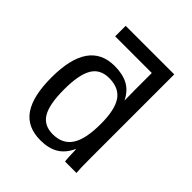

<svg xmlns="http://www.w3.org/2000/svg" viewBox="-201 -857 1002 1002"><g transform="rotate(45 300.0 -356.5)"><path d="M420.9 -85Q397 -33.7 357.4 -10.5Q317.9 12.7 258.8 12.7Q160.2 12.7 113.8 -55.2Q67.4 -123 67.4 -259.8Q67.4 -536.1 258.8 -536.1Q317.9 -536.1 357.7 -515.1Q397.5 -494.1 421.4 -446.3H422.4L421.4 -520V-647H150.9V-724.6H509.3V-108.9Q509.3 -26.4 512.2 0H428.2Q426.8 -2.9 425 -33.7Q423.3 -64.5 423.3 -85ZM158.2 -262.7Q158.2 -153.3 187.3 -104.2Q216.3 -55.2 281.7 -55.2Q353 -55.2 387.2 -106.7Q421.4 -158.2 421.4 -270.5Q421.4 -375 388.7 -423.1Q356 -471.2 282.7 -471.2Q216.8 -471.2 187.5 -420.9Q158.2 -370.6 158.2 -262.7Z"/></g></svg>

Font: Cousine
Style: Regular
Weight: 400
Monospace: yes
Designer: Steve Matteson
Foundry: Ascender Corporation
Version: Version 1.20